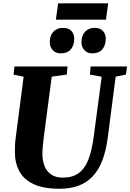

<svg xmlns="http://www.w3.org/2000/svg" viewBox="-20 -1152 802 1182"><path d="M692 -680 643.5 -306Q632.5 -221 608.5 -160.8Q584.5 -100.5 547.5 -63Q510.5 -25.5 460.5 -7.8Q410.5 10 348 10Q246 10 185.8 -19Q125.5 -48 98.8 -98Q72 -148 72 -210Q72 -229 72.2 -249.2Q72.5 -269.5 75 -291L125.5 -680L63.5 -692.5L69 -743H395.5L391 -693L298.5 -680L249 -304Q245.5 -275 243.2 -249.2Q241 -223.5 241 -205Q241 -164 254 -130.5Q267 -97 294.8 -77.8Q322.5 -58.5 366 -58.5Q426.5 -58.5 464.5 -86.2Q502.5 -114 524 -169.5Q545.5 -225 556.5 -307.5L606 -679.5L533.5 -693L538 -743H762L755.5 -693ZM352 -823.5Q323 -823.5 304.5 -843.8Q286 -864 286.5 -894.5Q287 -934 309 -957.2Q331 -980.5 367.5 -980.5Q403 -980.5 420.2 -960.8Q437.5 -941 437 -912Q436.5 -872.5 415.8 -848Q395 -823.5 352 -823.5ZM546.5 -823.5Q517.5 -823.5 499.2 -843.8Q481 -864 481.5 -894.5Q482.5 -934 504.2 -957.2Q526 -980.5 562.5 -980.5Q596.5 -980.5 614.2 -960.8Q632 -941 631 -912Q630.5 -872.5 609.8 -848Q589 -823.5 546.5 -823.5ZM338 -1131.5H646L632.5 -1031H324Z"/></svg>

Font: Merriweather 28pt Black
Style: Italic
Weight: 900
Italic angle: -7.8°
Version: Version 2.101